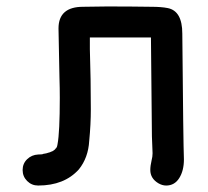

<svg xmlns="http://www.w3.org/2000/svg" viewBox="-20 -564 644 594"><path d="M494 10Q482 10 470 3Q445 -12 445 -38Q445 -51 449 -68Q452 -79 452 -90L450 -142L447 -448H258V-412Q261 -319 261 -226Q261 -179 256 -128Q253 -76 224 -40Q179 10 98 10Q78 10 64 -4Q50 -18 50 -38Q50 -58 64 -71.5Q78 -85 98 -86Q112 -86 114 -88Q123 -89 131 -92Q133 -92 139 -95Q141 -95 146 -98.5Q151 -102 151.5 -103.5Q152 -105 154 -106Q157 -111 157 -113Q157 -115 158 -118Q165 -155 165 -261Q165 -292 164 -322L161 -476Q161 -543 237 -543L311 -544Q385 -544 448 -543Q479 -543 499 -539Q544 -530 544 -460Q547 -118 549 -71Q549 -36 534.5 -13Q520 10 494 10Z"/></svg>

Font: Bad Comic
Style: Regular
Weight: 400
Designer: GGBotNet
Foundry: f0n7
Version: 0.9